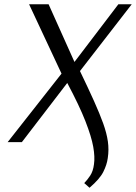

<svg xmlns="http://www.w3.org/2000/svg" viewBox="-20 -670 641 905"><path d="M377 193Q391 179 405 158Q419 137 423 104Q428 70 419.5 22Q411 -26 382.5 -99Q354 -172 297 -279L83 0H16L270 -323L117 -650H209L331 -378L538 -650H601L357 -335Q396 -254 423 -194Q450 -134 466.5 -88Q483 -42 488.5 -3Q494 36 488 75Q484 106 467 140Q450 174 402 215Z"/></svg>

Font: Arsenal SC
Style: Italic
Weight: 400
Italic angle: -9.10001°
Designer: Andrij Shevchenko
Foundry: Stairsfor
Version: Version 2.001; ttfautohint (v1.8.4.7-5d5b)